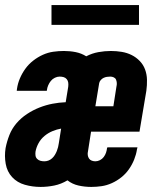

<svg xmlns="http://www.w3.org/2000/svg" viewBox="-21 -729 641 757"><path d="M139 8Q107 8 77 -0.5Q47 -9 27 -30.5Q7 -52 1.5 -83Q-4 -114 1 -145Q6 -171 16 -196.5Q26 -222 44 -243Q62 -264 85.5 -279.5Q109 -295 134.5 -305Q160 -315 186 -320Q212 -325 238 -326L248 -387Q249 -396 248 -403.5Q247 -411 242 -417Q237 -423 229.5 -425Q222 -427 214 -427Q205 -427 195.5 -422.5Q186 -418 179.5 -410Q173 -402 169 -392.5Q165 -383 164 -374Q164 -373 164 -372.5Q164 -372 163 -371H45Q45 -373 45.5 -375Q46 -377 46 -379Q49 -400 57.5 -420Q66 -440 79 -458Q92 -476 110 -490Q128 -504 148 -513Q168 -522 189 -525Q210 -528 231 -528Q255 -528 277.5 -523.5Q300 -519 319 -507Q342 -519 367 -523.5Q392 -528 416 -528Q438 -528 459 -524.5Q480 -521 498 -512Q516 -503 530 -488.5Q544 -474 551 -455Q558 -436 558.5 -414.5Q559 -393 556 -371L529 -210H338L326 -133Q324 -125 325 -117.5Q326 -110 330 -104Q334 -98 341 -95.5Q348 -93 355 -93Q364 -93 373 -97.5Q382 -102 388 -110Q394 -118 397 -127Q400 -136 401 -145Q402 -146 402 -146.5Q402 -147 402 -148H521Q520 -146 520 -144Q520 -142 519 -140Q516 -120 508 -100Q500 -80 487.5 -62Q475 -44 457.5 -30Q440 -16 420 -7Q400 2 379.5 5Q359 8 339 8Q313 8 288.5 2.5Q264 -3 245 -18Q220 -3 193 2.5Q166 8 139 8Q139 8 139 8Q139 8 139 8ZM426 -310 438 -387Q440 -395 439.5 -402Q439 -409 436.5 -415Q434 -421 427.5 -424Q421 -427 414 -427Q407 -427 400.5 -426Q394 -425 387.5 -422Q381 -419 376 -413Q371 -407 370 -401L355 -310ZM154 -93Q162 -93 170 -96Q178 -99 184.5 -105Q191 -111 195.5 -118.5Q200 -126 203 -133.5Q206 -141 208 -149Q210 -157 211 -165L220 -222Q203 -219 186 -212Q169 -205 154.5 -193Q140 -181 131 -164.5Q122 -148 119 -131Q118 -123 119 -115.5Q120 -108 125.5 -102.5Q131 -97 138.5 -95Q146 -93 154 -93ZM182 -631V-709H527V-631Z"/></svg>

Font: Iosevka SS04 Extended Oblique
Style: Bold
Weight: 700
Width: 7
Italic angle: -9°
Monospace: yes
Designer: Belleve Invis
Foundry: Belleve Invis
Version: Version 19.0.0; ttfautohint (v1.8.4)